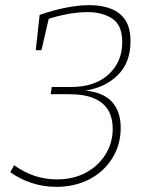

<svg xmlns="http://www.w3.org/2000/svg" viewBox="-20 -720 583 746"><path d="M198 6Q151 6 105 -8.5Q59 -23 20 -51L35 -78Q111 -23 201 -23Q265 -23 313.5 -49Q362 -75 390 -120Q418 -165 418 -221Q418 -260 401.5 -290Q385 -320 347.5 -337Q310 -354 247 -354H177L181 -382H255Q349 -382 402 -431Q455 -480 455 -556Q455 -622 416.5 -647.5Q378 -673 321 -673Q284 -673 243.5 -665.5Q203 -658 163 -645L171 -654L141 -525H119L134 -662Q185 -680 235 -690Q285 -700 328 -700Q375 -700 411 -686Q447 -672 467 -642Q487 -612 487 -559Q487 -476 436.5 -427Q386 -378 305 -367L303 -369Q379 -363 414 -325.5Q449 -288 449 -223Q449 -158 416.5 -105.5Q384 -53 327.5 -23.5Q271 6 198 6Z"/></svg>

Font: Bitter Thin ExtraLight
Style: Italic
Weight: 250
Italic angle: -9°
Version: Version 2.002